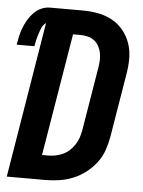

<svg xmlns="http://www.w3.org/2000/svg" viewBox="-58 -777 610 820"><g transform="rotate(5 247.5 -367.5)"><path d="M2 0 112 -668Q103 -662 98 -653.5Q93 -645 90 -636.5Q87 -628 84 -619Q81 -610 78.5 -601Q76 -592 74.5 -583Q73 -574 71 -565H-5Q-2 -583 2 -601.5Q6 -620 13 -638Q20 -656 30 -673Q40 -690 54 -704.5Q68 -719 86 -727Q104 -735 123 -735H262Q296 -735 329 -729Q362 -723 390 -707.5Q418 -692 438 -667.5Q458 -643 468.5 -612.5Q479 -582 479 -548Q479 -514 473 -480L428 -208Q423 -179 413 -150Q403 -121 384 -96Q365 -71 339.5 -51.5Q314 -32 285.5 -20.5Q257 -9 227.5 -4.5Q198 0 169 0ZM144 -105H169Q185 -105 201 -108Q217 -111 232.5 -118Q248 -125 261 -137Q274 -149 283.5 -163.5Q293 -178 298 -193.5Q303 -209 306 -225L351 -497Q354 -514 354.5 -530Q355 -546 352 -561.5Q349 -577 341.5 -590.5Q334 -604 322 -613Q310 -622 294.5 -626Q279 -630 262 -630H231Z"/></g></svg>

Font: Iosevka Curly Extrabold
Style: Italic
Weight: 800
Italic angle: -9°
Monospace: yes
Designer: Belleve Invis
Foundry: Belleve Invis
Version: Version 22.1.2; ttfautohint (v1.8.4)